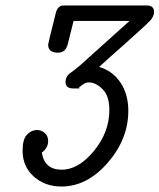

<svg xmlns="http://www.w3.org/2000/svg" viewBox="-20 -450 579 697"><path d="M62 97.2Q62 55.2 78.1 38.6Q94.2 22 113.8 22Q130.9 22 142.8 33Q154.8 43.9 154.8 62Q154.8 86.9 131.8 104Q141.6 166 204.1 166Q265.1 166 321 97.9Q377 29.8 377 -50.8Q377 -101.6 352.5 -126.2Q328.1 -150.9 301.8 -150.9Q296.9 -150.9 292.5 -149.4Q288.1 -147.9 285.6 -146.5Q283.2 -145 277.1 -140.6Q271 -136.2 267.1 -132.8L268.1 -128.9H246.1Q218.3 -128.9 217.8 -151.9Q217.8 -161.6 221.9 -169.9Q226.1 -178.2 231.4 -182.1Q236.8 -186 249.5 -195.6Q262.2 -205.1 272 -213.9L450.2 -374H247.1L226.1 -290Q218.3 -259.3 191.9 -258.8H189.9Q154.8 -258.8 154.8 -288.1Q154.8 -293 182.1 -400.9Q185.1 -415 192.1 -422.1Q199.2 -429.2 204.6 -429.7Q210 -430.2 221.2 -430.2H512.2Q539.1 -430.2 539.1 -407.2V-405.8Q539.1 -390.6 525.1 -375.2Q511.2 -359.9 428.2 -286.1Q375 -239.3 339.8 -207Q388.7 -192.9 417.2 -150.4Q445.8 -107.9 445.8 -47.9Q445.8 55.2 370.8 141.1Q295.9 227.1 203.1 227.1Q143.1 227.1 102.5 190.7Q62 154.3 62 97.2Z"/></svg>

Font: CMU Typewriter Text
Style: Italic
Weight: 500
Italic angle: -14.04°
Version: Version 0.7.0